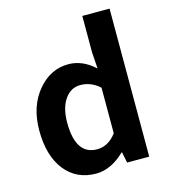

<svg xmlns="http://www.w3.org/2000/svg" viewBox="-119 -892 881 1000"><g transform="rotate(-15 322.0 -392.0)"><path d="M109 -64Q47 -143 47 -279Q47 -411 119 -495Q187 -574 282 -574Q358 -574 424 -513L418 -601V-798H565V0H446L434 -58H431Q357 14 276 14Q171 14 109 -64ZM418 -165V-411Q372 -453 314 -453Q264 -453 232 -409Q198 -362 198 -281Q198 -107 314 -107Q374 -107 418 -165Z"/></g></svg>

Font: KaiGen Gothic SC Bold
Style: Bold
Weight: 700
Designer: Ryoko NISHIZUKA Ë•øÂ°öÊ∂ºÂ≠ê (kana & ideographs); Paul D. Hunt (Latin, Greek & Cyrillic); Wenlong ZHANG Âº†ÊñáÈæô (bopom
Version: Version 1.001 October 10, 2014